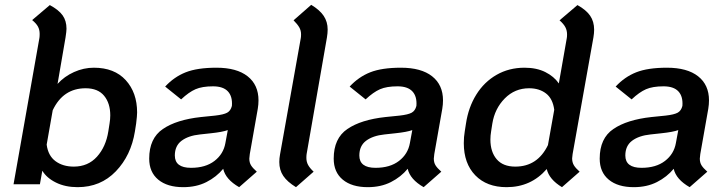

<svg xmlns="http://www.w3.org/2000/svg" viewBox="-20 -762 3004 794"><path d="M155 -56 145 0H36L143 -605Q144 -611 144 -622Q144 -639 137 -652Q130 -665 113 -679L186 -741Q223 -721 239 -698.5Q255 -676 255 -643Q255 -633 251 -607L218 -415Q246 -446 286 -464Q326 -482 368 -482Q453 -482 500 -430.5Q547 -379 547 -297Q547 -283 543 -251L538 -219Q522 -119 459 -53.5Q396 12 301 12Q250 12 211.5 -7Q173 -26 155 -56ZM428 -219 433 -251Q436 -269 436 -285Q436 -335 410.5 -366Q385 -397 334 -397Q241 -397 198 -306L173 -164Q179 -118 209.5 -95.5Q240 -73 285 -73Q344 -73 381 -114Q418 -155 428 -219Z M1013 -125Q1011 -111 1011 -106Q1011 -90 1018 -78.5Q1025 -67 1042 -52L969 12Q913 -20 903 -64Q875 -30 833.5 -9Q792 12 738 12Q672 12 634.5 -19Q597 -50 597 -106Q597 -190 653.5 -228.5Q710 -267 811 -278L870 -284Q905 -288 919.5 -296Q934 -304 939 -324Q942 -363 922.5 -384Q903 -405 861 -405Q816 -405 788.5 -393Q761 -381 729 -351L663 -404Q700 -444 748 -463Q796 -482 875 -482Q959 -482 1004 -446.5Q1049 -411 1049 -347Q1049 -330 1046 -312ZM912 -170 922 -224Q900 -216 853 -211L807 -206Q759 -201 731 -180Q703 -159 703 -119Q703 -68 770 -68Q830 -68 867 -96.5Q904 -125 912 -170Z M1135 -92Q1135 -107 1138 -123L1224 -605Q1225 -610 1225 -620Q1225 -636 1217.5 -649Q1210 -662 1194 -678L1267 -742Q1302 -721 1318.5 -696.5Q1335 -672 1335 -640Q1335 -625 1332 -607L1248 -125Q1247 -119 1247 -109Q1247 -93 1254 -80Q1261 -67 1277 -52L1204 12Q1168 -10 1151.5 -34.5Q1135 -59 1135 -92Z M1776 -125Q1774 -111 1774 -106Q1774 -90 1781 -78.5Q1788 -67 1805 -52L1732 12Q1676 -20 1666 -64Q1638 -30 1596.5 -9Q1555 12 1501 12Q1435 12 1397.5 -19Q1360 -50 1360 -106Q1360 -190 1416.5 -228.5Q1473 -267 1574 -278L1633 -284Q1668 -288 1682.5 -296Q1697 -304 1702 -324Q1705 -363 1685.5 -384Q1666 -405 1624 -405Q1579 -405 1551.5 -393Q1524 -381 1492 -351L1426 -404Q1463 -444 1511 -463Q1559 -482 1638 -482Q1722 -482 1767 -446.5Q1812 -411 1812 -347Q1812 -330 1809 -312ZM1675 -170 1685 -224Q1663 -216 1616 -211L1570 -206Q1522 -201 1494 -180Q1466 -159 1466 -119Q1466 -68 1533 -68Q1593 -68 1630 -96.5Q1667 -125 1675 -170Z M2348 -125Q2346 -111 2346 -107Q2346 -91 2353 -79Q2360 -67 2377 -52L2304 12Q2251 -20 2241 -63Q2176 12 2075 12Q1993 12 1945.5 -37Q1898 -86 1898 -170Q1898 -196 1902 -219L1907 -251Q1917 -318 1949.5 -370.5Q1982 -423 2033.5 -452.5Q2085 -482 2149 -482Q2199 -482 2235 -464Q2271 -446 2291 -417L2324 -605Q2325 -610 2325 -620Q2325 -636 2318 -649.5Q2311 -663 2294 -678L2368 -741Q2404 -721 2420.5 -697Q2437 -673 2437 -639Q2437 -625 2434 -607ZM2272 -308Q2266 -354 2238 -375.5Q2210 -397 2168 -397Q2109 -397 2067.5 -355Q2026 -313 2016 -251L2011 -219Q2008 -201 2008 -185Q2008 -134 2034 -103.5Q2060 -73 2111 -73Q2203 -73 2246 -162Z M2876 -125Q2874 -111 2874 -106Q2874 -90 2881 -78.5Q2888 -67 2905 -52L2832 12Q2776 -20 2766 -64Q2738 -30 2696.5 -9Q2655 12 2601 12Q2535 12 2497.5 -19Q2460 -50 2460 -106Q2460 -190 2516.5 -228.5Q2573 -267 2674 -278L2733 -284Q2768 -288 2782.5 -296Q2797 -304 2802 -324Q2805 -363 2785.5 -384Q2766 -405 2724 -405Q2679 -405 2651.5 -393Q2624 -381 2592 -351L2526 -404Q2563 -444 2611 -463Q2659 -482 2738 -482Q2822 -482 2867 -446.5Q2912 -411 2912 -347Q2912 -330 2909 -312ZM2775 -170 2785 -224Q2763 -216 2716 -211L2670 -206Q2622 -201 2594 -180Q2566 -159 2566 -119Q2566 -68 2633 -68Q2693 -68 2730 -96.5Q2767 -125 2775 -170Z"/></svg>

Font: KoHo SemiBold
Style: Italic
Weight: 600
Italic angle: -10°
Version: Version 1.000; ttfautohint (v1.6)